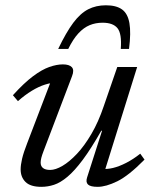

<svg xmlns="http://www.w3.org/2000/svg" viewBox="-20 -714 590 744"><path d="M317.5 -26.5 375.5 -207.5H372.5Q333 -138 300.8 -94.8Q268.5 -51.5 241.2 -28.8Q214 -6 189.5 2Q165 10 140.5 10Q98 10 79 -8.8Q60 -27.5 60 -57.5Q60 -74.5 65.5 -98.5Q71 -122.5 85.5 -159.5L184 -417L197.5 -393Q179 -394 154.5 -386.2Q130 -378.5 103.2 -362.2Q76.5 -346 49.5 -322L30 -345Q73 -392.5 107.8 -418.5Q142.5 -444.5 171.2 -454.5Q200 -464.5 223.5 -464.5Q248.5 -464.5 258.5 -453.5Q268.5 -442.5 259 -418.5L148 -126.5Q143 -113.5 140.2 -102.8Q137.5 -92 137.5 -84Q137.5 -70 146.8 -62.8Q156 -55.5 174.5 -55.5Q195 -55.5 222 -71.2Q249 -87 278 -117.8Q307 -148.5 334.2 -195Q361.5 -241.5 382 -302.5L434.5 -454.5H511.5L382 -39.5L375 -60Q394 -57.5 418 -63.2Q442 -69 469.2 -83Q496.5 -97 523.5 -118.5L540 -95.5Q478.5 -33 434.5 -11.5Q390.5 10 358.5 10Q330.5 10 321 1Q311.5 -8 317.5 -26.5ZM377.5 -626Q350.5 -626 327.5 -616.5Q304.5 -607 284 -585Q263.5 -563 244.5 -524.5H205.5Q236.5 -589 264 -625.8Q291.5 -662.5 321.8 -678Q352 -693.5 390.5 -693.5Q430.5 -693.5 452.8 -677.5Q475 -661.5 481.5 -624.5Q488 -587.5 480 -524.5H448Q452.5 -583.5 435.2 -604.8Q418 -626 377.5 -626Z"/></svg>

Font: Newsreader 14pt
Style: Italic
Weight: 400
Italic angle: -17°
Designer: Hugues Gentile
Foundry: Production Type
Version: Version 1.003